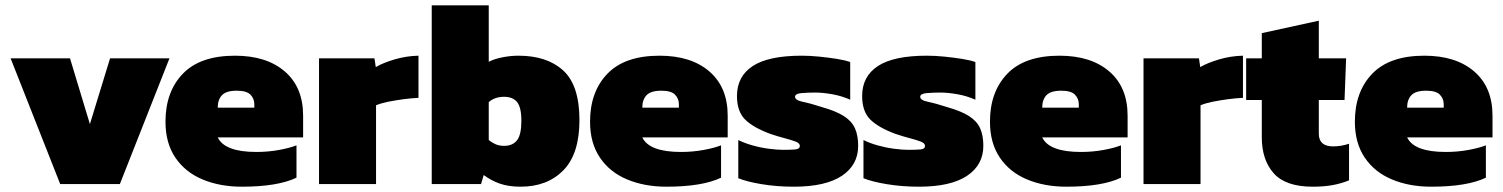

<svg xmlns="http://www.w3.org/2000/svg" viewBox="-20 -694 5668 724"><path d="M207 0 20 -474H244L319 -226L395 -474H619L432 0Z M892 10Q809 10 743.5 -17.5Q678 -45 641 -100Q604 -155 604 -235Q604 -348 669.5 -416Q735 -484 866 -484Q985 -484 1054 -424.5Q1123 -365 1123 -258V-176H801Q827 -121 947 -121Q991 -121 1032 -128.5Q1073 -136 1098 -146V-24Q1027 10 892 10ZM801 -288H939V-301Q939 -322 924.5 -337Q910 -352 873 -352Q833 -352 817 -335Q801 -318 801 -288Z M1183 0V-474H1392L1397 -441Q1424 -457 1468 -470Q1512 -483 1558 -484V-325Q1533 -324 1502.5 -320Q1472 -316 1444.5 -310.5Q1417 -305 1398 -297V0Z M1943 10Q1898 10 1865 -1.5Q1832 -13 1804 -34L1794 0H1608V-674H1823V-461Q1844 -472 1875 -478Q1906 -484 1935 -484Q2043 -484 2104 -428Q2165 -372 2165 -241Q2165 -114 2104.5 -52Q2044 10 1943 10ZM1881 -144Q1913 -144 1929.5 -165Q1946 -186 1946 -238Q1946 -290 1929.5 -309.5Q1913 -329 1881 -329Q1846 -329 1823 -309V-166Q1835 -156 1849 -150Q1863 -144 1881 -144Z M2493 10Q2410 10 2344.5 -17.5Q2279 -45 2242 -100Q2205 -155 2205 -235Q2205 -348 2270.5 -416Q2336 -484 2467 -484Q2586 -484 2655 -424.5Q2724 -365 2724 -258V-176H2402Q2428 -121 2548 -121Q2592 -121 2633 -128.5Q2674 -136 2699 -146V-24Q2628 10 2493 10ZM2402 -288H2540V-301Q2540 -322 2525.5 -337Q2511 -352 2474 -352Q2434 -352 2418 -335Q2402 -318 2402 -288Z M2973 10Q2909 10 2852 0.5Q2795 -9 2764 -22V-166Q2788 -154 2818.5 -145.5Q2849 -137 2880 -133Q2911 -129 2933 -129Q2962 -129 2979 -130.5Q2996 -132 2996 -144Q2996 -154 2980.5 -160Q2965 -166 2940 -172.5Q2915 -179 2885 -189Q2820 -213 2789.5 -243.5Q2759 -274 2759 -332Q2759 -406 2818.5 -445Q2878 -484 3003 -484Q3034 -484 3069 -480.5Q3104 -477 3135.5 -472Q3167 -467 3186 -460V-318Q3155 -332 3119 -338.5Q3083 -345 3054 -345Q3028 -345 3003 -343Q2978 -341 2978 -329Q2978 -316 3007.5 -310Q3037 -304 3080 -290Q3133 -275 3162.5 -256Q3192 -237 3204 -210Q3216 -183 3216 -144Q3216 -72 3154.5 -31Q3093 10 2973 10Z M3445 10Q3381 10 3324 0.5Q3267 -9 3236 -22V-166Q3260 -154 3290.5 -145.5Q3321 -137 3352 -133Q3383 -129 3405 -129Q3434 -129 3451 -130.5Q3468 -132 3468 -144Q3468 -154 3452.5 -160Q3437 -166 3412 -172.5Q3387 -179 3357 -189Q3292 -213 3261.5 -243.5Q3231 -274 3231 -332Q3231 -406 3290.5 -445Q3350 -484 3475 -484Q3506 -484 3541 -480.5Q3576 -477 3607.5 -472Q3639 -467 3658 -460V-318Q3627 -332 3591 -338.5Q3555 -345 3526 -345Q3500 -345 3475 -343Q3450 -341 3450 -329Q3450 -316 3479.5 -310Q3509 -304 3552 -290Q3605 -275 3634.5 -256Q3664 -237 3676 -210Q3688 -183 3688 -144Q3688 -72 3626.5 -31Q3565 10 3445 10Z M4001 10Q3918 10 3852.5 -17.5Q3787 -45 3750 -100Q3713 -155 3713 -235Q3713 -348 3778.5 -416Q3844 -484 3975 -484Q4094 -484 4163 -424.5Q4232 -365 4232 -258V-176H3910Q3936 -121 4056 -121Q4100 -121 4141 -128.5Q4182 -136 4207 -146V-24Q4136 10 4001 10ZM3910 -288H4048V-301Q4048 -322 4033.5 -337Q4019 -352 3982 -352Q3942 -352 3926 -335Q3910 -318 3910 -288Z M4292 0V-474H4501L4506 -441Q4533 -457 4577 -470Q4621 -483 4667 -484V-325Q4642 -324 4611.5 -320Q4581 -316 4553.5 -310.5Q4526 -305 4507 -297V0Z M4930 10Q4828 10 4783 -40.5Q4738 -91 4738 -177V-317H4679V-474H4738V-569L4953 -616V-474H5056L5050 -317H4953V-190Q4953 -142 5007 -142Q5037 -142 5067 -152V-14Q5038 -2 5005 4Q4972 10 4930 10Z M5377 10Q5294 10 5228.5 -17.5Q5163 -45 5126 -100Q5089 -155 5089 -235Q5089 -348 5154.5 -416Q5220 -484 5351 -484Q5470 -484 5539 -424.5Q5608 -365 5608 -258V-176H5286Q5312 -121 5432 -121Q5476 -121 5517 -128.5Q5558 -136 5583 -146V-24Q5512 10 5377 10ZM5286 -288H5424V-301Q5424 -322 5409.5 -337Q5395 -352 5358 -352Q5318 -352 5302 -335Q5286 -318 5286 -288Z"/></svg>

Font: Kanit ExtraBold
Style: Regular
Weight: 800
Designer: Katatrad Team
Foundry: CadsonDemak
Version: Version 2.000; ttfautohint (v1.8.3)